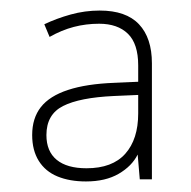

<svg xmlns="http://www.w3.org/2000/svg" viewBox="-20 -742 362 364"><path d="M169 -722Q219 -722 243.5 -696Q268 -670 268 -622V-402H245L241 -449Q230 -427 205 -412.5Q180 -398 143 -398Q112 -398 89 -407.5Q66 -417 53.5 -437Q41 -457 41 -486Q41 -518 57.5 -539Q74 -560 109 -571.5Q144 -583 197 -585L242 -587V-618Q242 -659 222.5 -678Q203 -697 168 -697Q143 -697 120 -691Q97 -685 74 -672L64 -696Q87 -707 114 -714.5Q141 -722 169 -722ZM196 -560Q131 -557 99.5 -541Q68 -525 68 -486Q68 -455 87.5 -439Q107 -423 144 -423Q193 -423 217.5 -450.5Q242 -478 242 -527V-562Z"/></svg>

Font: Noto Sans Hebrew Thin Thin
Style: Regular
Weight: 250
Version: Version 3.001